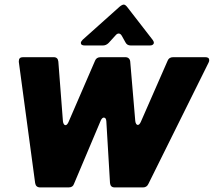

<svg xmlns="http://www.w3.org/2000/svg" viewBox="-20 -816 931 836"><path d="M302 -15Q297 0 279 0H155Q136 0 133 -19L62 -546V-550Q62 -567 80 -567H214Q232 -567 234 -548L254 -288Q255 -280 258 -275.5Q261 -271 265 -271Q272 -271 278 -284L394 -552Q400 -567 418 -567H526Q535 -567 540.5 -562Q546 -557 547 -548L569 -289Q570 -281 573 -276.5Q576 -272 580 -272Q587 -272 593 -285L710 -552Q716 -567 734 -567H874Q891 -567 891 -554Q891 -549 888 -543L626 -15Q619 0 603 0H479Q461 0 459 -19L443 -288Q442 -304 432 -304Q425 -304 419 -292ZM349 -618Q332 -618 332 -629Q332 -635 340 -643L501 -787Q512 -796 519 -796Q526 -796 535 -784L645 -642Q650 -635 650 -630Q650 -625 645.5 -621.5Q641 -618 633 -618H549Q533 -618 526 -632L511 -659Q505 -670 497 -670Q490 -670 484 -663L453 -629Q442 -618 428 -618Z"/></svg>

Font: Open Sauce Two Black Italic
Style: Regular
Weight: 900
Italic angle: -10°
Designer: Alfredo Marco Pradil
Foundry: Creative Sauce Fz LLC
Version: Version 1.477